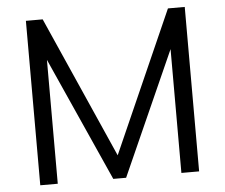

<svg xmlns="http://www.w3.org/2000/svg" viewBox="-51 -763 960 820"><g transform="rotate(-5 429.0 -352.5)"><path d="M89 0V-705H161L444 -66H415L698 -705H770V0H694V-598H724L457 0H402L134 -598H164V0Z"/></g></svg>

Font: Mulish ExtraLight
Style: Regular
Weight: 400
Version: Version 3.603